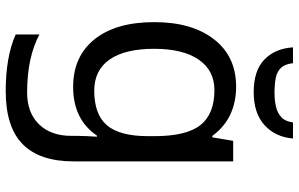

<svg xmlns="http://www.w3.org/2000/svg" viewBox="-202 -578 1020 655"><g transform="rotate(90 307.5 -250.0)"><path d="M275 -546Q328 -546 370.5 -526Q413 -506 443 -465H448L460 -536H530V9Q530 124 471.5 182Q413 240 290 240Q232 240 183.5 231.5Q135 223 97 206V125Q176 167 295 167Q364 167 403.5 126.5Q443 86 443 16V-5Q443 -17 444 -39.5Q445 -62 446 -71H442Q414 -30 372.5 -10Q331 10 276 10Q172 10 113.5 -63Q55 -136 55 -267Q55 -395 113.5 -470.5Q172 -546 275 -546ZM287 -472Q220 -472 183 -418.5Q146 -365 146 -266Q146 -167 182.5 -114.5Q219 -62 289 -62Q370 -62 407 -105.5Q444 -149 444 -246V-267Q444 -377 406 -424.5Q368 -472 287 -472ZM452 -740Q447 -680 406.5 -643Q366 -606 294 -606Q220 -606 182.5 -642.5Q145 -679 141 -740H195Q198 -713 210.5 -699.5Q223 -686 244.5 -681.5Q266 -677 296 -677Q322 -677 343.5 -682Q365 -687 379.5 -700.5Q394 -714 397 -740Z"/></g></svg>

Font: Noto Sans Gunjala Gondi
Style: Regular
Weight: 400
Designer: Ek Type
Foundry: Ek Type
Version: Version 1.004